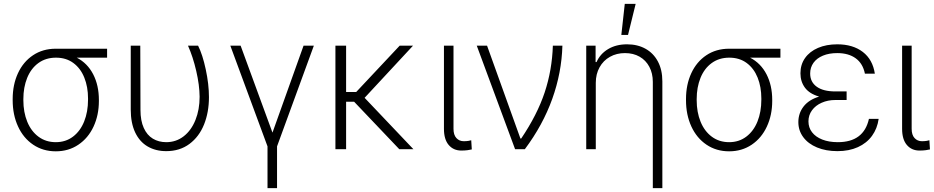

<svg xmlns="http://www.w3.org/2000/svg" viewBox="-20 -764 4781 983"><path d="M265.6 -514.6H528.3V-468.8H373Q427.7 -440.4 457 -383.8Q486.3 -327.1 486.3 -252V-247.1Q486.3 -174.8 459 -116Q431.6 -57.1 381.3 -23.2Q331.1 10.7 265.6 10.7Q200.2 10.7 149.9 -23.2Q99.6 -57.1 72.3 -116.7Q44.9 -176.3 44.9 -251V-256.8Q44.9 -330.6 72 -389.2Q99.1 -447.8 149.2 -481.2Q199.2 -514.6 265.6 -514.6ZM265.6 -36.1Q316.4 -36.1 353.8 -64.5Q391.1 -92.8 410.9 -142.1Q430.7 -191.4 430.7 -253.9V-259.8Q430.7 -319.3 411.6 -366.7Q392.6 -414.1 355.7 -441.4Q318.8 -468.8 266.6 -468.8Q214.4 -468.8 176.5 -441.2Q138.7 -413.6 119.1 -365.2Q99.6 -316.9 99.6 -256.8V-251Q99.6 -189.5 119.6 -140.6Q139.6 -91.8 177.2 -64Q214.8 -36.1 265.6 -36.1Z M698.2 -530.3 699.2 -201.2Q699.2 -146 716.1 -108.9Q732.9 -71.8 762.7 -54Q792.5 -36.1 831.1 -36.1Q881.8 -36.1 920.7 -66.4Q959.5 -96.7 980.7 -149.7Q1002 -202.6 1002 -268.6Q1001.5 -328.6 984.6 -401.1Q967.8 -473.6 942.4 -530.3H994.1Q1017.1 -484.9 1033.4 -408.7Q1049.8 -332.5 1049.8 -266.6Q1049.8 -189.5 1024.7 -126.7Q999.5 -64 950 -27.1Q900.4 9.8 831.1 9.8Q776.9 9.8 735.8 -14.2Q694.8 -38.1 672.1 -85.9Q649.4 -133.8 649.4 -203.1V-530.3Z M1211.9 -530.3 1375 -85 1534.2 -530.3H1586.9L1398.4 -14.6V199.2H1349.6V-14.6L1159.2 -530.3Z M1752 -293H1803.7L2026.4 -530.3H2094.7L1846.7 -263.2L2096.7 0H2024.4L1793 -243.2H1752V0H1697.3V-530.3H1752Z M2301.8 -530.3V-104.5Q2301.8 -73.2 2316.7 -57.1Q2331.5 -41 2354.5 -41Q2367.2 -41 2378.2 -42.7Q2389.2 -44.4 2392.6 -45.9L2395.5 1Q2388.2 2.9 2374 4.9Q2359.9 6.8 2341.8 6.8Q2301.8 6.8 2277.3 -21.7Q2252.9 -50.3 2252.9 -104.5V-530.3Z M2420.9 -530.3H2473.6L2644.5 -54.7H2648.4Q2730.5 -176.3 2768.6 -290.8Q2806.6 -405.3 2810.5 -530.3H2859.4Q2855.5 -391.6 2807.4 -257.6Q2759.3 -123.5 2667 0H2617.2Z M3030.3 0H2981.4V-530.3H3029.3V-446.3H3034.2Q3052.7 -488.3 3093.5 -512.7Q3134.3 -537.1 3190.4 -537.1Q3244.1 -537.1 3284.9 -514.4Q3325.7 -491.7 3348.4 -449Q3371.1 -406.2 3371.1 -347.7V199.2H3322.3V-344.7Q3322.3 -388.7 3304.4 -422.1Q3286.6 -455.6 3254.4 -473.9Q3222.2 -492.2 3179.7 -492.2Q3136.7 -492.2 3102.8 -473.1Q3068.8 -454.1 3049.6 -419.4Q3030.3 -384.8 3030.3 -339.8ZM3178.7 -744.1H3234.4L3195.3 -585H3161.1Z M3712.9 -514.6H3975.6V-468.8H3820.3Q3875 -440.4 3904.3 -383.8Q3933.6 -327.1 3933.6 -252V-247.1Q3933.6 -174.8 3906.2 -116Q3878.9 -57.1 3828.6 -23.2Q3778.3 10.7 3712.9 10.7Q3647.5 10.7 3597.2 -23.2Q3546.9 -57.1 3519.5 -116.7Q3492.2 -176.3 3492.2 -251V-256.8Q3492.2 -330.6 3519.3 -389.2Q3546.4 -447.8 3596.4 -481.2Q3646.5 -514.6 3712.9 -514.6ZM3712.9 -36.1Q3763.7 -36.1 3801 -64.5Q3838.4 -92.8 3858.2 -142.1Q3877.9 -191.4 3877.9 -253.9V-259.8Q3877.9 -319.3 3858.9 -366.7Q3839.8 -414.1 3803 -441.4Q3766.1 -468.8 3713.9 -468.8Q3661.6 -468.8 3623.8 -441.2Q3585.9 -413.6 3566.4 -365.2Q3546.9 -316.9 3546.9 -256.8V-251Q3546.9 -189.5 3566.9 -140.6Q3586.9 -91.8 3624.5 -64Q3662.1 -36.1 3712.9 -36.1Z M4173.8 -269.5Q4124.5 -283.7 4101.3 -314.9Q4078.1 -346.2 4078.1 -388.7Q4078.1 -433.6 4101.8 -467Q4125.5 -500.5 4168.2 -518.8Q4210.9 -537.1 4266.6 -537.1Q4346.7 -537.1 4397.5 -498Q4448.2 -459 4459 -386.7H4408.2Q4397.9 -438.5 4361.3 -465.3Q4324.7 -492.2 4266.6 -492.2Q4224.6 -492.2 4193.4 -479.2Q4162.1 -466.3 4145 -442.6Q4127.9 -418.9 4127.9 -387.7Q4127.9 -344.2 4161.4 -320.1Q4194.8 -295.9 4256.8 -295.9H4314.5V-252H4256.8Q4218.3 -252 4186.8 -238Q4155.3 -224.1 4137.2 -199.2Q4119.1 -174.3 4119.1 -142.6Q4119.1 -110.8 4137.5 -86.9Q4155.8 -63 4189.7 -49.6Q4223.6 -36.1 4269.5 -36.1Q4402.3 -36.1 4428.7 -155.3H4478.5Q4471.7 -106 4444.6 -68.6Q4417.5 -31.2 4372.3 -10.7Q4327.1 9.8 4267.6 9.8Q4208.5 9.8 4163.1 -9Q4117.7 -27.8 4092.5 -61.8Q4067.4 -95.7 4067.4 -138.7Q4067.4 -184.1 4094.2 -218.8Q4121.1 -253.4 4173.8 -269.5Z M4647.5 -530.3V-104.5Q4647.5 -73.2 4662.4 -57.1Q4677.2 -41 4700.2 -41Q4712.9 -41 4723.9 -42.7Q4734.9 -44.4 4738.3 -45.9L4741.2 1Q4733.9 2.9 4719.7 4.9Q4705.6 6.8 4687.5 6.8Q4647.5 6.8 4623 -21.7Q4598.6 -50.3 4598.6 -104.5V-530.3Z"/></svg>

Font: Pretendard ExtraLight
Style: Regular
Weight: 200
Designer: Base glyphs from Inter by Rasmus Andersson; Hangeul glyphs from Noto Sans CJK(Source Han Sans) by Jang Soo-young and Kan
Foundry: Kil Hyung-jin
Version: Version 1.309